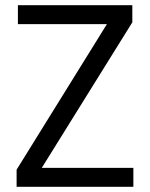

<svg xmlns="http://www.w3.org/2000/svg" viewBox="-20 -720 578 740"><path d="M44 0V-66L392 -627H49V-700H490V-634L141 -73H494V0Z"/></svg>

Font: DVN - DM Sans
Style: Regular
Weight: 400
Designer: Colophon Foundry, Jonny Pinhorn
Foundry: Colophon Foundry
Version: Version 4.004;gftools[0.9.30]